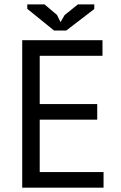

<svg xmlns="http://www.w3.org/2000/svg" viewBox="-20 -870 563 890"><path d="M83 0Q176.8 0 460 0Q460 -17.6 460 -72.3Q385.7 -72.3 164.1 -72.3Q164.1 -132.8 164.1 -315.4Q230.5 -315.4 430.7 -315.4Q430.7 -334 430.7 -387.7Q364.3 -387.7 164.1 -387.7Q164.1 -443.4 164.1 -611.3Q236.3 -611.3 455.1 -611.3Q455.1 -628.9 455.1 -683.6Q362.3 -683.6 83 -683.6Q83 -512.7 83 0ZM417 -828.1Q417 -834 417 -849.6Q398.4 -849.6 340.8 -849.6Q325.2 -836.9 279.3 -799.8Q274.4 -792 260.7 -767.6Q256.8 -775.4 244.1 -800.8Q229.5 -812.5 186.5 -849.6Q166 -849.6 106.4 -849.6Q106.4 -844.7 106.4 -829.1Q137.7 -803.7 230.5 -728.5Q245.1 -728.5 287.1 -728.5Q319.3 -752.9 417 -828.1Z"/></svg>

Font: Aptus Gothic JP
Style: Medium
Weight: 400
Designer: Fuminori Ogawa / Motoya
Version: Version 1